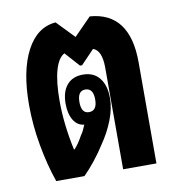

<svg xmlns="http://www.w3.org/2000/svg" viewBox="-65 -577 585 636"><g transform="rotate(-10 228.0 -259.0)"><path d="M74 0Q54 -57 41.5 -126.5Q29 -196 29 -264Q29 -378 64.5 -445.5Q100 -513 163 -518L220 -459L278 -518Q411 -508 411 -340V0H299V-342Q299 -400 270 -410L225 -363H218L174 -412Q153 -401 142 -362Q131 -323 131 -260Q131 -219 136 -176.5Q141 -134 150 -93H152Q165 -106 181 -135Q185 -140 189.5 -149Q194 -158 198 -168Q175 -170 162 -191.5Q149 -213 149 -247Q149 -287 168 -309.5Q187 -332 222 -332Q258 -332 277.5 -307.5Q297 -283 297 -240Q297 -205 282 -166.5Q267 -128 242 -92Q227 -68 207 -43Q187 -18 169 0ZM221 -206Q248 -206 248 -244Q248 -282 221 -282Q195 -282 195 -244Q195 -206 221 -206Z"/></g></svg>

Font: Noto Sans Thai Looped UI Condensed
Style: Bold
Weight: 700
Width: 3
Designer: Cadson Demak Team
Foundry: Cadson Demak Co., Ltd.
Version: Version 1.000